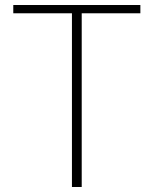

<svg xmlns="http://www.w3.org/2000/svg" viewBox="-20 -746 613 766"><path d="M267 0V-693H33V-726H540V-693H306V0Z"/></svg>

Font: Noto Sans TC
Style: Regular
Weight: 100
Designer: Ryoko NISHIZUKA 西塚涼子 (kana, bopomofo & ideographs); Paul D. Hunt (Latin, Greek & Cyrillic); Sandoll Communications 산돌커뮤니
Foundry: Adobe
Version: Version 2.004;hotconv 1.0.118;makeotfexe 2.5.65603